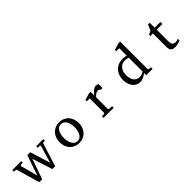

<svg xmlns="http://www.w3.org/2000/svg" viewBox="279 -2037 3348 3348"><g transform="rotate(-45 1953.0 -362.5)"><path d="M721.2 -437 584 0H513.2L395 -374L263.2 0H191.9L64 -437L8.8 -442.9V-481.9H228V-442.9L181.2 -439.9Q172.9 -439 168.2 -432.6Q163.6 -426.3 166 -418L249 -106.9L377.9 -481.9H449.2L564.9 -106.9L657.2 -418Q659.7 -425.8 655.5 -432.4Q651.4 -439 643.1 -439.9L597.2 -442.9V-481.9H772V-442.9Z M1305.7 -241.2Q1305.7 -282.2 1297.6 -319.8Q1289.6 -357.4 1272.9 -386.2Q1256.3 -415 1231.4 -432.1Q1206.5 -449.2 1172.9 -449.2Q1138.2 -449.2 1112.8 -432.1Q1087.4 -415 1071 -386.2Q1054.7 -357.4 1046.9 -319.8Q1039.1 -282.2 1039.1 -241.2Q1039.1 -200.7 1047.1 -163.1Q1055.2 -125.5 1071.8 -96.7Q1088.4 -67.9 1113.3 -50.5Q1138.2 -33.2 1171.9 -33.2Q1206.1 -33.2 1231.4 -50.3Q1256.8 -67.4 1273.2 -96.2Q1289.6 -125 1297.6 -162.6Q1305.7 -200.2 1305.7 -241.2ZM1409.7 -240.2Q1409.7 -187 1392.8 -140.9Q1376 -94.7 1345 -60.8Q1314 -26.9 1269.8 -7.3Q1225.6 12.2 1170.9 12.2Q1116.2 12.2 1072.3 -7.1Q1028.3 -26.4 997.6 -60.1Q966.8 -93.8 950.4 -139.9Q934.1 -186 934.1 -240.2Q934.1 -293.5 950.7 -339.8Q967.3 -386.2 998.5 -420.7Q1029.8 -455.1 1074 -474.6Q1118.2 -494.1 1173.8 -494.1Q1229.5 -494.1 1273.4 -474.1Q1317.4 -454.1 1347.7 -419.7Q1377.9 -385.3 1393.8 -339.1Q1409.7 -293 1409.7 -240.2Z M2092.8 -379.9Q2083 -391.1 2070.3 -399.2Q2057.6 -407.2 2039.1 -407.2Q2014.6 -407.2 1989.7 -390.9Q1964.8 -374.5 1939 -345.2V-64Q1939 -54.7 1944.8 -48.8Q1950.7 -43 1960 -42L2025.9 -39.1V0H1775.9V-38.1L1825.2 -42Q1834 -43 1840.1 -48.8Q1846.2 -54.7 1846.2 -64V-411.1H1773.9V-443.8L1897.9 -481.9H1939V-393.1Q1949.7 -404.8 1965.1 -422.1Q1980.5 -439.5 1998 -455.6Q2015.6 -471.7 2034.4 -482.9Q2053.2 -494.1 2070.8 -494.1Q2078.6 -494.1 2087.4 -492.7Q2096.2 -491.2 2104.5 -489Q2112.8 -486.8 2119.9 -484.1Q2127 -481.4 2131.8 -479V-379.9Z M2829.1 -431.2Q2822.8 -433.1 2812.7 -435.8Q2802.7 -438.5 2791.3 -440.7Q2779.8 -442.9 2767.3 -444.3Q2754.9 -445.8 2744.1 -445.8Q2707 -445.8 2676.8 -431.4Q2646.5 -417 2625.2 -390.9Q2604 -364.7 2592.5 -327.6Q2581.1 -290.5 2581.1 -245.1Q2581.1 -204.1 2590.8 -169.7Q2600.6 -135.3 2619.1 -109.9Q2637.7 -84.5 2664.6 -70.3Q2691.4 -56.2 2726.1 -56.2Q2741.2 -56.2 2755.4 -59.3Q2769.5 -62.5 2782.7 -67.6Q2795.9 -72.8 2807.6 -78.9Q2819.3 -85 2829.1 -90.8ZM2829.1 0V-53.2Q2812 -40 2793.7 -28.1Q2775.4 -16.1 2756.1 -7.3Q2736.8 1.5 2716.6 6.8Q2696.3 12.2 2674.3 12.2Q2624 12.2 2587.6 -9.5Q2551.3 -31.2 2527.8 -65.7Q2504.4 -100.1 2493.4 -142.8Q2482.4 -185.5 2482.4 -228Q2482.4 -278.8 2498 -326.9Q2513.7 -375 2545.4 -412.1Q2577.1 -449.2 2625 -471.7Q2672.9 -494.1 2737.3 -494.1Q2749 -494.1 2762.7 -492.7Q2776.4 -491.2 2789.3 -489.5Q2802.2 -487.8 2812.7 -485.6Q2823.2 -483.4 2829.1 -481.9V-665H2753.4V-698.2L2882.3 -736.8H2922.4V-64Q2922.4 -54.7 2928.2 -48.8Q2934.1 -43 2943.4 -42L2986.3 -39.1V0Z M3668.5 -21Q3649.9 -11.7 3627.9 -4.4Q3609.4 2 3585 7.1Q3560.5 12.2 3533.7 12.2Q3477.1 12.2 3451.7 -14.2Q3426.3 -40.5 3426.3 -100.1V-432.1H3362.3V-464.8L3430.7 -497.1L3475.6 -603H3519.5V-481.9H3660.6V-432.1H3519.5V-152.8Q3519.5 -123 3524.7 -102.3Q3529.8 -81.5 3539.8 -68.6Q3549.8 -55.7 3564.7 -49.8Q3579.6 -43.9 3599.6 -43.9Q3614.3 -43.9 3626.7 -46.4Q3639.2 -48.8 3648.4 -52.2Q3659.2 -56.2 3668.5 -61Z"/></g></svg>

Font: BabelStone Ogham Fixed
Style: Regular
Weight: 400
Monospace: yes
Designer: Andrew West
Foundry: BabelStone
Version: Version 2.02 March 14, 2022